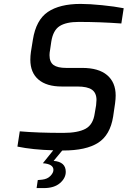

<svg xmlns="http://www.w3.org/2000/svg" viewBox="-20 -763 652 981"><path d="M236 -509Q233 -494 233 -481Q233 -446 253.5 -431Q274 -416 318 -416H400Q484 -416 527.5 -379Q571 -342 571 -275Q571 -258 568 -235L558 -167Q543 -73 481.5 -33.5Q420 6 302 6H298L254 59Q316 64 316 115Q316 147 286.5 172.5Q257 198 204 198H167L173 157L195 155Q222 152 237.5 136Q253 120 253 105Q253 75 199 71L252 5Q146 2 69 -14L81 -92Q172 -84 303 -84Q378 -84 417 -105Q456 -126 464 -184L471 -225Q473 -245 473 -252Q473 -288 450 -304.5Q427 -321 375 -321H295Q218 -321 176.5 -356.5Q135 -392 135 -458Q135 -477 138 -498L148 -560Q164 -661 224.5 -702Q285 -743 392 -743Q437 -743 501.5 -736.5Q566 -730 612 -721L600 -643Q491 -651 382 -651Q318 -651 284.5 -629.5Q251 -608 242 -550Z"/></svg>

Font: Exo Medium
Style: Italic
Weight: 500
Italic angle: -9°
Designer: Natanael Gama
Foundry: Natanael Gama
Version: Version 1.500; ttfautohint (v1.6)